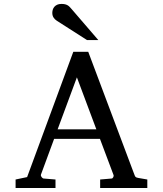

<svg xmlns="http://www.w3.org/2000/svg" viewBox="-20 -948 821 968"><path d="M367.7 -558.1 270.5 -295.9H465.8ZM484.9 0V-43L542.5 -47.9Q547.4 -47.9 550.8 -54.4Q554.2 -61 552.7 -64.9L483.9 -248H252.9L186.5 -67.9Q185.5 -64.9 186.5 -61.5Q187.5 -58.1 189.9 -54.9Q192.4 -51.8 195.3 -49.8Q198.2 -47.9 200.7 -47.9L259.8 -43V0H58.6V-43L116.7 -55.2L349.6 -687H424.8L656.7 -69.8Q660.2 -59.6 663.3 -56.2Q666.5 -52.7 677.7 -50.8L722.7 -43V0ZM418.5 -746.1 266.6 -843.3Q255.9 -850.1 249.8 -859.9Q243.7 -869.6 243.7 -883.3Q243.7 -891.1 246.1 -899.2Q248.5 -907.2 253.9 -913.6Q259.3 -919.9 268.1 -924.1Q276.9 -928.2 289.6 -928.2Q300.3 -928.2 307.6 -926.5Q314.9 -924.8 320.8 -921.4Q326.7 -918 331.5 -912.8Q336.4 -907.7 341.8 -901.4L475.6 -746.1Z"/></svg>

Font: BabelStone Ogham Fixed
Style: Regular
Weight: 400
Monospace: yes
Designer: Andrew West
Foundry: BabelStone
Version: Version 2.02 March 14, 2022